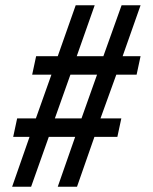

<svg xmlns="http://www.w3.org/2000/svg" viewBox="-20 -708 581 728"><path d="M26 0 92 -189H30L45 -259H116L175 -425H102L117 -495H199L267 -688H339L271 -495H372L441 -688H513L445 -495H513L498 -425H421L361 -259H440L425 -189H338L272 0H199L265 -189H165L98 0ZM188 -259H289L348 -425H247Z"/></svg>

Font: Saira Condensed Medium
Style: Italic
Weight: 500
Width: 3
Italic angle: -12°
Designer: Hector Gatti with collaboration of the Omnibus-Type team
Foundry: Omnibus-Type
Version: Version 1.101